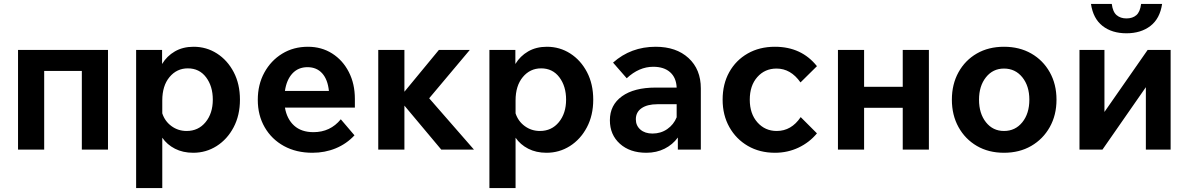

<svg xmlns="http://www.w3.org/2000/svg" viewBox="-20 -755 5999 969"><path d="M71 0V-503H525V0H393V-397H203V0Z M799 194H667V-503H798V-432Q822 -472 862.5 -495.5Q903 -519 957 -519Q1022 -519 1075 -485Q1128 -451 1159.5 -391Q1191 -331 1191 -252Q1191 -173 1159 -112.5Q1127 -52 1073.5 -18Q1020 16 955 16Q903 16 863 -4.5Q823 -25 799 -60ZM799 -248V-183Q812 -143 845.5 -118.5Q879 -94 922 -94Q981 -94 1017.5 -138.5Q1054 -183 1054 -252Q1054 -320 1020 -365Q986 -410 928 -410Q872 -410 835.5 -366Q799 -322 799 -248Z M1700 -153 1769 -72Q1729 -29 1674.5 -6.5Q1620 16 1557 16Q1475 16 1413 -18Q1351 -52 1316 -112.5Q1281 -173 1281 -251Q1281 -328 1314 -388.5Q1347 -449 1404 -484Q1461 -519 1534 -519Q1603 -519 1656.5 -485Q1710 -451 1740.5 -391.5Q1771 -332 1771 -256V-212H1418Q1428 -154 1464.5 -121Q1501 -88 1562 -88Q1647 -88 1700 -153ZM1532 -416Q1485 -416 1455.5 -384Q1426 -352 1418 -296H1640Q1634 -354 1606 -385Q1578 -416 1532 -416Z M1889 0V-503H2021V-292L2195 -503H2351L2146 -259L2372 0H2207L2021 -222V0Z M2582 194H2450V-503H2581V-432Q2605 -472 2645.5 -495.5Q2686 -519 2740 -519Q2805 -519 2858 -485Q2911 -451 2942.5 -391Q2974 -331 2974 -252Q2974 -173 2942 -112.5Q2910 -52 2856.5 -18Q2803 16 2738 16Q2686 16 2646 -4.5Q2606 -25 2582 -60ZM2582 -248V-183Q2595 -143 2628.5 -118.5Q2662 -94 2705 -94Q2764 -94 2800.5 -138.5Q2837 -183 2837 -252Q2837 -320 2803 -365Q2769 -410 2711 -410Q2655 -410 2618.5 -366Q2582 -322 2582 -248Z M3242 16Q3159 16 3108.5 -29.5Q3058 -75 3058 -148Q3058 -225 3119 -269Q3180 -313 3289 -313H3395Q3393 -363 3362 -390.5Q3331 -418 3277 -418Q3205 -418 3143 -360L3074 -439Q3164 -519 3289 -519Q3393 -519 3455 -462Q3517 -405 3517 -309V0H3401V-61Q3375 -25 3334 -4.5Q3293 16 3242 16ZM3273 -81Q3315 -81 3347.5 -103.5Q3380 -126 3395 -163V-229H3298Q3247 -229 3218 -209Q3189 -189 3189 -153Q3189 -121 3212 -101Q3235 -81 3273 -81Z M4021 -164 4103 -82Q4065 -36 4010 -10Q3955 16 3891 16Q3814 16 3754.5 -18.5Q3695 -53 3661 -113.5Q3627 -174 3627 -252Q3627 -331 3660.5 -391Q3694 -451 3753.5 -485Q3813 -519 3891 -519Q4025 -519 4103 -421L4020 -339Q3971 -409 3899 -409Q3840 -409 3802 -366Q3764 -323 3764 -252Q3764 -181 3802.5 -137.5Q3841 -94 3900 -94Q3974 -94 4021 -164Z M4209 0V-503H4341V-317H4536V-503H4668V0H4536V-211H4341V0Z M5047 16Q4969 16 4910 -18.5Q4851 -53 4817.5 -113.5Q4784 -174 4784 -252Q4784 -330 4817.5 -390.5Q4851 -451 4910 -485Q4969 -519 5047 -519Q5125 -519 5184.5 -485Q5244 -451 5278 -390.5Q5312 -330 5312 -252Q5312 -174 5278 -113.5Q5244 -53 5184.5 -18.5Q5125 16 5047 16ZM5047 -94Q5104 -94 5139.5 -138Q5175 -182 5175 -252Q5175 -321 5139.5 -365Q5104 -409 5047 -409Q4991 -409 4956 -365Q4921 -321 4921 -252Q4921 -182 4956 -138Q4991 -94 5047 -94Z M5428 0V-503H5554V-190L5772 -503H5888V0H5763V-315L5544 0ZM5665 -587Q5592 -587 5544.5 -624Q5497 -661 5486 -735H5591Q5596 -695 5615.5 -678.5Q5635 -662 5665 -662Q5696 -662 5715 -678.5Q5734 -695 5739 -735H5845Q5834 -661 5786 -624Q5738 -587 5665 -587Z"/></svg>

Font: Wix Madefor Text
Style: Bold
Weight: 700
Designer: Dalton Maag Ltd
Foundry: Dalton Maag Ltd
Version: Version 3.100